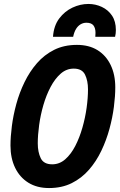

<svg xmlns="http://www.w3.org/2000/svg" viewBox="-20 -936 606 971"><path d="M228 15Q167 15 123.5 -12Q80 -39 56.5 -87.5Q33 -136 33 -200Q33 -244 40 -298.5Q47 -353 62.5 -410Q78 -467 104 -520.5Q130 -574 167 -616.5Q204 -659 254 -684Q304 -709 369 -709Q430 -709 473 -682.5Q516 -656 539.5 -607.5Q563 -559 563 -494Q563 -450 556 -395.5Q549 -341 533.5 -284Q518 -227 492.5 -173.5Q467 -120 430 -77.5Q393 -35 343 -10Q293 15 228 15ZM244 -105Q281 -105 310 -130.5Q339 -156 360.5 -197.5Q382 -239 396.5 -289.5Q411 -340 418 -390.5Q425 -441 425 -484Q425 -528 410 -558.5Q395 -589 353 -589Q316 -589 287 -563.5Q258 -538 236 -496.5Q214 -455 199.5 -405Q185 -355 178 -304Q171 -253 171 -211Q171 -167 186 -136Q201 -105 244 -105ZM248 -750Q252 -806 279.5 -842.5Q307 -879 346.5 -897.5Q386 -916 427 -916Q463 -916 495 -901Q527 -886 546.5 -857Q566 -828 566 -784Q566 -776 565 -767Q564 -758 562 -750H462Q462 -755 462.5 -760Q463 -765 463 -770Q463 -794 452.5 -807.5Q442 -821 417 -821Q401 -821 387.5 -813Q374 -805 364.5 -789.5Q355 -774 350 -750Z"/></svg>

Font: Ubuntu Sans Mono
Style: Italic
Weight: 400
Italic angle: -13.5°
Monospace: yes
Designer: Dalton Maag Ltd
Foundry: Dalton Maag Ltd
Version: Version 1.006